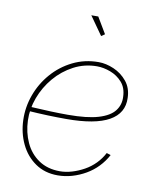

<svg xmlns="http://www.w3.org/2000/svg" viewBox="-83 -794 705 869"><g transform="rotate(10 269.0 -360.0)"><path d="M241 10Q182 10 138.5 -20Q95 -50 71 -100Q47 -150 45 -210Q43 -269 63.5 -325.5Q84 -382 123.5 -427.5Q163 -473 217.5 -500Q272 -527 336 -527Q370 -527 406 -511.5Q442 -496 467 -465.5Q492 -435 493 -390Q496 -320 432 -284Q368 -248 236 -248Q195 -248 150.5 -249.5Q106 -251 49 -255L68 -274Q120 -271 160.5 -269.5Q201 -268 239 -268Q328 -268 379.5 -283.5Q431 -299 452.5 -327Q474 -355 472 -391Q471 -432 448.5 -457.5Q426 -483 394 -495Q362 -507 332 -507Q275 -507 225.5 -481Q176 -455 139.5 -412Q103 -369 83.5 -316.5Q64 -264 66 -211Q68 -157 89 -111Q110 -65 150.5 -37.5Q191 -10 248 -10Q275 -10 303.5 -18.5Q332 -27 359 -42Q386 -57 407.5 -79Q429 -101 443 -128L462 -122Q446 -92 422.5 -67.5Q399 -43 369.5 -26Q340 -9 307.5 0.5Q275 10 241 10ZM266 -730H298L342 -656L326 -645Z"/></g></svg>

Font: Raleway Thin
Style: Italic
Weight: 100
Italic angle: -12°
Designer: Matt McInerney, Pablo Impallari, Rodrigo Fuenzalida
Foundry: Matt McInerney, Pablo Impallari, Rodrigo Fuenzalida
Version: Version 4.026